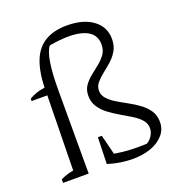

<svg xmlns="http://www.w3.org/2000/svg" viewBox="-134 -849 897 966"><g transform="rotate(-20 314.5 -365.5)"><path d="M281 -14 297 -58Q339 -48 377 -44Q415 -40 456 -40Q474 -40 493.5 -40.5Q513 -41 533 -43L496 -37Q518 -45 532.5 -66Q547 -87 547 -110Q547 -135 530 -154.5Q513 -174 486 -190.5Q459 -207 429 -224.5Q399 -242 372 -262Q345 -282 328 -308Q311 -334 311 -368Q311 -399 326 -421Q341 -443 363.5 -461Q386 -479 408.5 -497Q431 -515 446.5 -536.5Q462 -558 462 -589Q462 -636 425 -659.5Q388 -683 319 -683Q297 -683 271 -680.5Q245 -678 216 -673Q197 -649 188 -592.5Q179 -536 179 -441H34V-454Q53 -465 73 -472Q93 -479 118 -482Q121 -571 144.5 -627.5Q168 -684 214.5 -711Q261 -738 330 -738Q418 -738 469.5 -699.5Q521 -661 521 -597Q521 -561 506 -535Q491 -509 468.5 -489Q446 -469 423.5 -451.5Q401 -434 385.5 -415.5Q370 -397 370 -373Q370 -350 387 -331Q404 -312 430.5 -296Q457 -280 487.5 -263.5Q518 -247 544.5 -227.5Q571 -208 588 -182.5Q605 -157 605 -122Q605 -82 579.5 -53Q554 -24 511.5 -8.5Q469 7 413 7Q383 7 349.5 2Q316 -3 281 -14ZM42 0V-19Q59 -27 75.5 -32.5Q92 -38 111 -41L118 -441H179V0ZM342 -13 281 -14 285 -156H306Z"/></g></svg>

Font: Piazzolla 24pt Light
Style: Regular
Weight: 300
Designer: Juan Pablo del Peral
Foundry: Huerta Tipografica
Version: Version 2.005